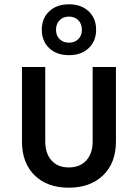

<svg xmlns="http://www.w3.org/2000/svg" viewBox="-20 -861 640 891"><path d="M299 10Q199 10 140.5 -47.5Q82 -105 82 -204V-550H190V-205Q190 -149 219 -116.5Q248 -84 299 -84Q351 -84 380.5 -116.5Q410 -149 410 -205V-550H518V-204Q518 -105 458.5 -47.5Q399 10 299 10ZM300 -605Q243 -605 208.5 -637.5Q174 -670 174 -723Q174 -776 208.5 -808.5Q243 -841 300 -841Q357 -841 391.5 -808.5Q426 -776 426 -723Q426 -670 391.5 -637.5Q357 -605 300 -605ZM300 -663Q327 -663 343.5 -679.5Q360 -696 360 -723Q360 -750 343.5 -767Q327 -784 300 -784Q273 -784 256.5 -767Q240 -750 240 -723Q240 -696 256.5 -679.5Q273 -663 300 -663Z"/></svg>

Font: JetBrains Mono NL SemiBold
Style: Regular
Weight: 600
Designer: Philipp Nurullin, Konstantin Bulenkov
Foundry: JetBrains
Version: Version 2.304; ttfautohint (v1.8.4.7-5d5b)